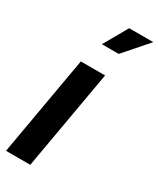

<svg xmlns="http://www.w3.org/2000/svg" viewBox="-242 -1047 919 1117"><g transform="rotate(30 217.5 -488.0)"><path d="M9 0 126 -668H289L172 0ZM182 -816 273 -976H435L295 -816Z"/></g></svg>

Font: Gantari ExtraBold
Style: Italic
Weight: 800
Italic angle: -10°
Designer: Anugrah Pasau
Foundry: Lafontype
Version: Version 1.000